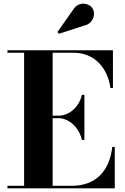

<svg xmlns="http://www.w3.org/2000/svg" viewBox="-20 -1023 678 1043"><path d="M437.5 -884C485.5 -894 503 -947 481.5 -979C463.5 -1007 406.5 -1018 377.5 -970.5L292 -849L299.5 -839.5ZM425 -263H438.5V-508H425C410 -441 355 -394.5 298 -394.5H266V-736.5H378.5C495.5 -736.5 565 -652 580 -545H593.5V-750H20.5V-736.5H111V-13.5H20.5V0H603.5V-225H590C575 -98 505 -13.5 368 -13.5H266V-381H298C355 -381 410 -330 425 -263Z"/></svg>

Font: Bodoni* 16pt
Style: Bold
Weight: 700
Version: Version 2.3